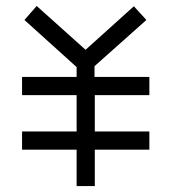

<svg xmlns="http://www.w3.org/2000/svg" viewBox="-20 -673 580 644"><path d="M267 -506 429 -652 471 -606 297 -451V-415H481V-354H298V-232H481V-171H298V-49H237V-171H54V-232H237V-354H54V-415H237V-448L62 -606L103 -653Z"/></svg>

Font: 3270 Nerd Font
Style: Regular
Weight: 400
Monospace: yes
Version: Version 3.0.1;Nerd Fonts 3.3.0